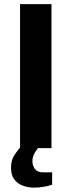

<svg xmlns="http://www.w3.org/2000/svg" viewBox="-20 -706 341 915"><path d="M75.6 0V-686.4H225.4V0ZM142 188.3Q115.5 188.3 90.4 179.5Q65.3 170.8 48.9 150.1Q32.5 129.4 32.5 93.9Q32.5 56.9 49 32.2Q65.5 7.4 84.8 -12H168.9V-8Q157.2 2.4 145.8 21.9Q134.5 41.4 134.5 62Q134.5 82.7 146.3 99Q158.1 115.3 184.9 115.3H228.5V174.1Q209.4 181.1 185.1 184.7Q160.8 188.3 142 188.3Z"/></svg>

Font: Archivo Variable SemiBold
Style: Regular
Weight: 600
Designer: Hector Gatti
Foundry: Omnibus-Type
Version: Version 2.001